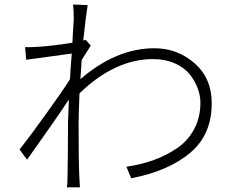

<svg xmlns="http://www.w3.org/2000/svg" viewBox="-20 -801 1040 848"><path d="M358.4 -625 380.9 -599.6Q377.9 -594.7 363.3 -571.8Q348.6 -548.8 340.8 -536.1L335 -451.2Q493.2 -587.9 662.1 -587.9Q763.7 -587.9 839.4 -521.5Q915 -455.1 915 -346.7Q916 -206.1 819.3 -125.5Q722.7 -44.9 559.6 -13.7L538.1 -64.5Q603.5 -74.2 659.2 -94.2Q714.8 -114.3 762.7 -147Q810.5 -179.7 837.9 -231.4Q865.2 -283.2 865.2 -347.7Q865.2 -377.9 853.5 -410.2Q841.8 -442.4 818.4 -472.2Q794.9 -502 752.4 -521Q710 -540 656.2 -540Q487.3 -540 331.1 -388.7Q327.1 -291 327.1 -253.9Q327.1 -89.8 330.1 -25.4L333 26.4H275.4Q278.3 11.7 278.3 -24.4Q279.3 -73.2 279.8 -142.1Q280.3 -210.9 280.3 -258.8Q280.3 -275.4 284.2 -361.3Q240.2 -293.9 99.6 -95.7L66.4 -140.6Q110.4 -196.3 183.1 -297.4Q255.9 -398.4 289.1 -451.2Q290 -468.8 292.5 -507.3Q294.9 -545.9 296.9 -564.5Q118.2 -540 95.7 -537.1L90.8 -592.8Q109.4 -591.8 142.6 -593.8Q208 -597.7 299.8 -612.3Q300.8 -631.8 302.2 -658.2Q303.7 -684.6 304.7 -698.2Q305.7 -711.9 305.7 -716.8Q305.7 -758.8 302.7 -781.2L367.2 -778.3Q359.4 -731.4 347.7 -622.1Z"/></svg>

Font: Gen Shin Gothic Light
Style: Regular
Weight: 200
Designer: [Source Han Sans]
Ryoko NISHIZUKA  (kana & ideographs); Paul D. Hunt (Latin, Greek & Cyrillic); Wenlong ZHANG  (bopomofo
Version: Version 1.002.20150607